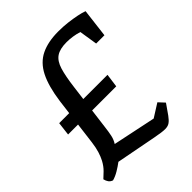

<svg xmlns="http://www.w3.org/2000/svg" viewBox="-190 -768 885 885"><g transform="rotate(-45 252.5 -325.5)"><path d="M370 8Q360 8 345 6Q330 4 309 0L111 -38Q94 -25 73 -12.5Q52 0 33 5Q21 1 14.5 -8Q8 -17 5 -30Q16 -40 32 -55.5Q48 -71 61 -95Q70 -112 77 -134.5Q84 -157 88 -188L118 -426Q130 -513 156 -564Q182 -615 227.5 -637Q273 -659 340 -659Q372 -659 401 -655.5Q430 -652 454.5 -647Q479 -642 495 -636L478 -496H424L410 -585Q391 -591 371 -594Q351 -597 332 -597Q288 -597 264.5 -581Q241 -565 229.5 -527.5Q218 -490 210 -426L181 -200Q177 -166 172.5 -145.5Q168 -125 157 -108L367 -64L432 -105L459 -76L424 -26Q411 -8 399.5 0Q388 8 370 8ZM36 -291 44 -357H359L350 -291Z"/></g></svg>

Font: Faustina Light Medium
Style: Italic
Weight: 500
Italic angle: -8°
Version: Version 1.200